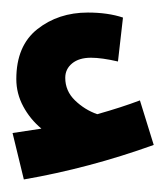

<svg xmlns="http://www.w3.org/2000/svg" viewBox="-20 -864 265 306"><path d="M225 -633Q122 -596 18 -578L0 -652L46 -659Q28 -674 17 -694.5Q6 -715 6 -738Q6 -791 39.5 -817.5Q73 -844 120 -844Q152 -844 176 -836L168 -766Q142 -772 125 -772Q106 -772 95 -763Q84 -754 84 -740Q84 -719 99.5 -704Q115 -689 135 -682Q174 -693 203 -704Z"/></svg>

Font: Noto Sans Arabic CondBlack
Style: Regular
Weight: 900
Width: 3
Designer: Nadine Chahine
Foundry: Monotype Imaging Inc.
Version: Version 1.001